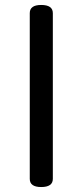

<svg xmlns="http://www.w3.org/2000/svg" viewBox="-20 -754 333 774"><path d="M146 0Q100 0 100 -33V-701Q100 -734 146 -734Q193 -734 193 -701V-33Q193 0 146 0Z"/></svg>

Font: Swei Gothic CJK TC Regular
Style: Regular
Weight: 400
Version: Version 2.129